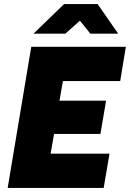

<svg xmlns="http://www.w3.org/2000/svg" viewBox="-20 -932 644 952"><path d="M18 0 135 -700H604L576 -530H292L275 -433H506L478 -268H248L231 -170H523L494 0ZM146 -765 298 -912H463V-907L304 -765ZM428 -765 314 -907V-912H464L566 -765Z"/></svg>

Font: Figtree Black
Style: Italic
Weight: 900
Italic angle: -9.5°
Foundry: Erik Kennedy
Version: Version 2.001;gftools[0.9.30]